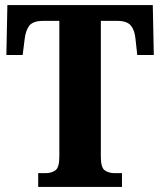

<svg xmlns="http://www.w3.org/2000/svg" viewBox="-20 -734 629 754"><path d="M130 0V-54H158Q182 -54 197.5 -65Q213 -76 213 -119V-652H150Q110 -652 95.5 -633.5Q81 -615 77 -582L69 -518H5L9 -714H580L584 -518H519L512 -582Q509 -615 494 -633.5Q479 -652 440 -652H376V-118Q376 -76 391.5 -65Q407 -54 431 -54H459V0Z"/></svg>

Font: Noto Serif Bengali Condensed ExtraBold
Style: Regular
Weight: 800
Width: 3
Designer: Juan Bruce, Universal Thirst, Indian Type Foundry and the Monotype Design Team.
Foundry: Monotype Imaging Inc.
Version: Version 2.003; ttfautohint (v1.8.4.7-5d5b)